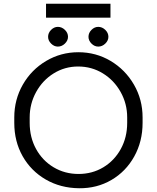

<svg xmlns="http://www.w3.org/2000/svg" viewBox="-20 -980 835 1022"><path d="M56 -326V-355Q56 -450 101.5 -529.5Q147 -609 225.5 -655.5Q304 -702 397 -702Q491 -702 569 -655.5Q647 -609 693 -529.5Q739 -450 739 -355V-326Q739 -227 694.5 -147Q650 -67 573 -22Q496 23 401 22Q302 21 223.5 -24.5Q145 -70 100.5 -148.5Q56 -227 56 -326ZM657 -326V-355Q657 -428 622 -490.5Q587 -553 527.5 -589.5Q468 -626 396 -626Q325 -626 266 -589.5Q207 -553 172.5 -490.5Q138 -428 138 -355V-326Q138 -249 172 -187Q206 -125 265.5 -89.5Q325 -54 398 -54Q471 -54 530 -89.5Q589 -125 623 -187Q657 -249 657 -326ZM236 -784Q236 -805 252 -821Q268 -837 288 -837Q309 -837 325.5 -821Q342 -805 342 -784Q342 -764 325.5 -748Q309 -732 288 -732Q268 -732 252 -748Q236 -764 236 -784ZM451 -784Q451 -805 467 -821Q483 -837 503 -837Q524 -837 540.5 -821Q557 -805 557 -784Q557 -764 540.5 -748Q524 -732 503 -732Q483 -732 467 -748Q451 -764 451 -784ZM225 -960H568V-886H225Z"/></svg>

Font: Bellota Text
Style: Bold
Weight: 700
Designer: Kemie Guaida
Foundry: Kemie Guaida
Version: Version 4.001